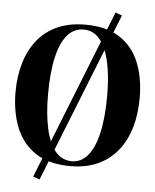

<svg xmlns="http://www.w3.org/2000/svg" viewBox="-61 -884 835 1034"><g transform="rotate(5 356.5 -367.0)"><path d="M521.5 -833 557 -819.5 192 98.5 156.5 86ZM350.5 12.5Q236 12.5 163.2 -35Q90.5 -82.5 56.2 -166.8Q22 -251 22 -360Q22 -446.5 43.8 -518.5Q65.5 -590.5 108.2 -643.2Q151 -696 215.5 -724.8Q280 -753.5 365.5 -753.5Q479.5 -753.5 551.5 -706.8Q623.5 -660 657.2 -577Q691 -494 691 -384.5Q691 -298 669.8 -225.5Q648.5 -153 605.8 -99.5Q563 -46 499.2 -16.8Q435.5 12.5 350.5 12.5ZM356.5 -14.5Q406.5 -14.5 442 -56.2Q477.5 -98 496.5 -180.5Q515.5 -263 515.5 -384.5Q515.5 -486.5 498.5 -563.5Q481.5 -640.5 446.8 -683.5Q412 -726.5 358 -726.5Q307 -726.5 271.2 -685.8Q235.5 -645 216.5 -563.8Q197.5 -482.5 197.5 -360Q197.5 -256.5 214.5 -178.5Q231.5 -100.5 266.5 -57.5Q301.5 -14.5 356.5 -14.5Z"/></g></svg>

Font: Merriweather 144pt
Style: Bold
Weight: 700
Version: Version 2.100